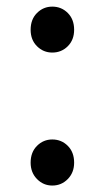

<svg xmlns="http://www.w3.org/2000/svg" viewBox="-20 -550 318 583"><path d="M138.8 -390.4Q111.7 -390.4 92.4 -409.6Q73 -428.8 73 -459.6Q73 -491.3 92.4 -510.6Q111.7 -529.9 138.8 -529.9Q166.5 -529.9 185.8 -510.6Q205.1 -491.3 205.1 -459.6Q205.1 -428.8 185.8 -409.6Q166.5 -390.4 138.8 -390.4ZM138.8 13.4Q111.7 13.4 92.4 -6.3Q73 -26 73 -56.1Q73 -87.9 92.4 -107.2Q111.7 -126.5 138.8 -126.5Q166.5 -126.5 185.8 -107.2Q205.1 -87.9 205.1 -56.1Q205.1 -26 185.8 -6.3Q166.5 13.4 138.8 13.4Z"/></svg>

Font: Shanggu Sans SC VF
Style: Regular
Weight: 250
Designer: GuiWonder
Version: Version 1.021